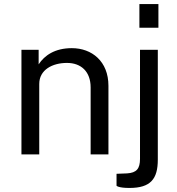

<svg xmlns="http://www.w3.org/2000/svg" viewBox="-20 -763 876 949"><path d="M763 -743H669V-626H763ZM86 0H174V-348C174 -418 239 -452 311 -452C381 -452 428 -409 428 -331V0H516V-339C516 -460 434 -525 335 -525C251 -525 200 -489 171 -445V-517H86ZM760 26V-517H672V22C672 71 655 91 608 94L556 96V155C556 155 564 166 620 166C725 166 760 121 760 26Z"/></svg>

Font: United Sans
Style: Regular
Weight: 400
Designer: Pablo Impallari, Rodrigo Fuenzalida (Modified by Dan O. Williams)
Version: Version 1.000;PS 001.000;hotconv 1.0.88;makeotf.lib2.5.64775